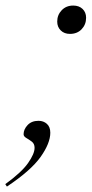

<svg xmlns="http://www.w3.org/2000/svg" viewBox="-78 -540 341 708"><path d="M192 -519.5Q213.5 -519.5 226.5 -507Q239.5 -494.5 239.5 -474.5Q239.5 -449.5 223 -432.2Q206.5 -415 180 -415Q159 -415 146 -427.8Q133 -440.5 133 -460.5Q133 -485 149.5 -502.2Q166 -519.5 192 -519.5ZM-58.5 139Q1.5 95.5 25.5 61.2Q49.5 27 49.5 5Q49.5 -10 39.2 -17.8Q29 -25.5 19 -31.2Q9 -37 9 -45Q9 -63 23.8 -78.8Q38.5 -94.5 64 -94.5Q82.5 -94.5 95 -83.2Q107.5 -72 107.5 -50.5Q107.5 -12 71.8 38.5Q36 89 -52.5 148Z"/></svg>

Font: Newsreader 72pt Light
Style: Italic
Weight: 300
Italic angle: -17°
Designer: Hugues Gentile
Foundry: Production Type
Version: Version 1.003; ttfautohint (v1.8.3)